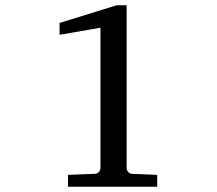

<svg xmlns="http://www.w3.org/2000/svg" viewBox="-20 -707 821 727"><path d="M237.3 0V-44.9L338.4 -48.8Q347.7 -48.8 354 -55.4Q360.4 -62 360.4 -70.8V-602.1L205.6 -575.2V-620.1L421.4 -687H459.5V-70.8Q459.5 -62 465.8 -55.4Q472.2 -48.8 481.4 -48.8L575.2 -44.9V0Z"/></svg>

Font: BabelStone Ogham Fixed
Style: Regular
Weight: 400
Monospace: yes
Designer: Andrew West
Foundry: BabelStone
Version: Version 2.02 March 14, 2022